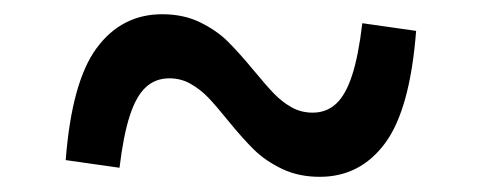

<svg xmlns="http://www.w3.org/2000/svg" viewBox="-20 -458 660 263"><path d="M291.8 -293.5Q275.8 -313.3 265.2 -324.4Q254.5 -335.5 241.2 -343.1Q228 -350.7 212 -350.7Q192.7 -350.7 179.5 -338.3Q166.3 -326 157.7 -299.2Q149 -272.5 143.7 -228.2L70 -238.7Q78.3 -346.2 112.5 -392.3Q146.7 -438.5 202.2 -438.5Q231.3 -438.5 253.9 -427.5Q276.5 -416.5 292 -401.2Q307.5 -385.8 328.2 -360.8Q344.5 -341 355.2 -329.9Q365.8 -318.8 379.1 -311.2Q392.3 -303.7 408.3 -303.7Q427.3 -303.7 440.5 -316Q453.7 -328.3 462.3 -354.9Q471 -381.5 476.3 -426.2L550 -415.7Q541.7 -308.2 507.6 -262Q473.5 -215.8 418 -215.8Q388.8 -215.8 366.1 -226.8Q343.3 -237.8 327.8 -253.1Q312.3 -268.3 291.8 -293.5Z"/></svg>

Font: Monaspace Krypton Var ExLight
Style: Regular
Weight: 200
Designer: Riley Cran and the Lettermatic Team
Version: Version 1.200 (Monaspace Krypton Var)